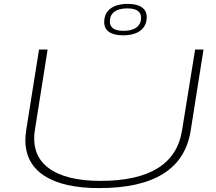

<svg xmlns="http://www.w3.org/2000/svg" viewBox="-20 -954 1108 984"><path d="M488 10Q305 10 207.5 -53Q110 -116 110 -236Q110 -246 111 -258Q112 -270 115 -292L180 -700H224L159 -289Q139 -161 227.5 -94Q316 -27 495 -27Q872 -27 913 -286L980 -700H1023L957 -283Q910 10 488 10ZM610 -773Q563 -773 538.5 -790.5Q514 -808 514 -840Q514 -885 545.5 -909.5Q577 -934 635 -934Q682 -934 707 -916.5Q732 -899 732 -867Q732 -822 700 -797.5Q668 -773 610 -773ZM613 -796Q656 -796 679.5 -813.5Q703 -831 703 -863Q703 -911 632 -911Q589 -911 566 -893.5Q543 -876 543 -844Q543 -796 613 -796Z"/></svg>

Font: Georama ExtraExtended ExtraLight
Style: Italic
Weight: 200
Width: 8
Italic angle: -9°
Designer: Jean-Baptiste Levee
Foundry: Production Type
Version: Version 1.000